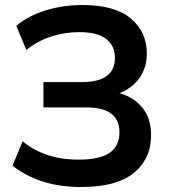

<svg xmlns="http://www.w3.org/2000/svg" viewBox="-20 -735 674 765"><path d="M304 10Q216 10 148 -12.5Q80 -35 30 -75L70 -172Q114 -136 169 -117.5Q224 -99 294 -99Q377 -99 416.5 -126Q456 -153 456 -208Q456 -307 324 -307H153V-408H307Q438 -408 438 -505Q438 -552 403.5 -579.5Q369 -607 295 -607Q237 -607 182.5 -589Q128 -571 85 -536L45 -632Q92 -672 161.5 -693.5Q231 -715 309 -715Q437 -715 501 -661.5Q565 -608 565 -522Q565 -465 535.5 -424Q506 -383 456 -364Q515 -347 548.5 -304.5Q582 -262 582 -197Q582 -103 514 -46.5Q446 10 304 10Z"/></svg>

Font: Nunito Sans
Style: Bold
Weight: 700
Designer: Vernon Adams
Foundry: Vernon Adams
Version: Version 3.101; ttfautohint (v1.8.4.7-5d5b);gftools[0.9.27]